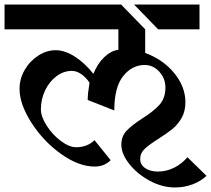

<svg xmlns="http://www.w3.org/2000/svg" viewBox="-34 -709 929 845"><path d="M-14 -689H499L605 -580V-476Q684 -447 733 -387Q782 -327 782 -259Q782 -219 765 -189.5Q748 -160 724.5 -141Q701 -122 663 -98Q622 -72 602.5 -53.5Q583 -35 583 -9Q583 16 605 31Q627 46 661 46Q697 46 730.5 30Q764 14 791 -17L875 65Q849 89 813 102.5Q777 116 735 116Q680 116 625 86.5Q570 57 535 12.5Q500 -32 500 -72Q500 -109 522.5 -133Q545 -157 591 -187Q642 -219 668 -248Q694 -277 694 -324Q694 -364 667 -393.5Q640 -423 603 -423Q547 -423 508 -374Q469 -325 469 -223L352 -269Q352 -297 360 -345Q344 -369 323.5 -383Q303 -397 282 -397Q246 -397 214.5 -373.5Q183 -350 164.5 -311Q146 -272 146 -228Q146 -196 171.5 -156Q197 -116 234 -88.5Q271 -61 301 -61Q350 -61 382 -92L453 -4Q425 24 383 24Q312 24 234 -32Q156 -88 104 -169.5Q52 -251 52 -318Q52 -362 74.5 -401Q97 -440 134 -464Q171 -488 211 -488Q251 -488 294.5 -460.5Q338 -433 377 -384Q395 -429 425 -457.5Q455 -486 487 -490V-580H-14ZM556 -689H844V-580H662Z"/></svg>

Font: Amita
Style: Bold
Weight: 700
Designer: Eduardo Rodriguez Tunni, Modular Infotech, Brian J. Bonislawsky
Foundry: Eduardo Rodriguez Tunni, Modular Infotech, Brian J. Bonislawsky
Version: Version 1.003